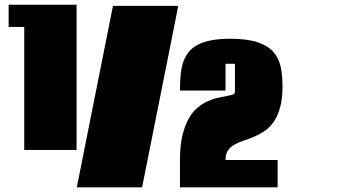

<svg xmlns="http://www.w3.org/2000/svg" viewBox="-20 -804 1460 824"><path d="M464.8 -778.8 309.6 0H589.8L745.1 -778.8ZM752.4 -415.5Q752.4 -449.2 754.9 -478.8Q757.3 -508.3 764.9 -533Q772.5 -557.6 786.9 -577.1Q801.3 -596.7 825.2 -610.1Q849.1 -623.5 884.3 -630.6Q919.4 -637.7 968.3 -637.7Q1040.5 -637.7 1084.7 -623Q1128.9 -608.4 1152.8 -581.5Q1176.8 -554.7 1184.6 -517.3Q1192.4 -480 1192.4 -434.6Q1192.4 -379.4 1181.9 -342Q1171.4 -304.7 1154.1 -280.3Q1136.7 -255.9 1114.7 -241.2Q1092.8 -226.6 1070.1 -217Q1047.4 -207.5 1025.4 -200.4Q1003.4 -193.4 986.1 -183.3Q968.8 -173.3 958.3 -158.2Q947.8 -143.1 947.8 -117.2H1171.4V0H752.4V-118.2Q752.4 -178.7 762.7 -221.7Q772.9 -264.6 789.3 -293.9Q805.7 -323.2 826.9 -341.1Q848.1 -358.9 870.4 -369.1Q892.6 -379.4 913.8 -384Q935.1 -388.7 951.4 -391.6Q967.8 -394.5 978 -397.9Q988.3 -401.4 988.3 -409.2V-530.3H947.8V-415.5ZM308.6 -783.7V-160.6H84V-688.5H17.1V-783.7Z"/></svg>

Font: Coda Caption ExtraBold
Style: Regular
Weight: 800
Designer: vernon adams
Foundry: vernon adams
Version: Version 1.002